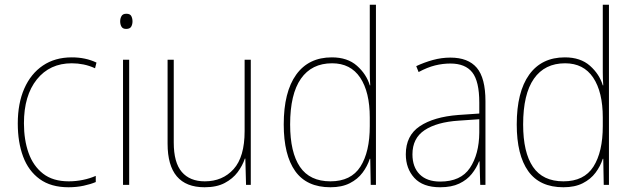

<svg xmlns="http://www.w3.org/2000/svg" viewBox="-20 -780 2671 810"><path d="M269 10Q195 10 147.5 -24.5Q100 -59 77.5 -119.5Q55 -180 55 -259Q55 -344 82.5 -406.5Q110 -469 161 -503.5Q212 -538 283 -538Q341 -538 387 -516L381 -492Q357 -503 332.5 -508Q308 -513 283 -513Q190 -513 135.5 -445Q81 -377 81 -260Q81 -190 100.5 -135Q120 -80 161.5 -47.5Q203 -15 270 -15Q300 -15 329.5 -21Q359 -27 384 -38V-12Q363 -3 333 3.5Q303 10 269 10Z M513 -722Q529 -722 534 -712Q539 -702 539 -690Q539 -677 533.5 -667.5Q528 -658 512 -658Q498 -658 492.5 -667.5Q487 -677 487 -690Q487 -702 492.5 -712Q498 -722 513 -722ZM525 -528V0H499V-528Z M1038 -528V0H1018L1015 -111H1013Q1003 -81 982.5 -53.5Q962 -26 928 -8Q894 10 843 10Q687 10 687 -174V-528H713V-179Q713 -94 747 -54.5Q781 -15 844 -15Q919 -15 965.5 -66.5Q1012 -118 1012 -227V-528Z M1374 10Q1274 10 1225.5 -58Q1177 -126 1177 -255Q1177 -392 1229.5 -465Q1282 -538 1380 -538Q1446 -538 1486 -502.5Q1526 -467 1540 -420H1542Q1540 -448 1540 -474Q1540 -500 1540 -526V-760H1566V0H1544L1542 -110H1540Q1530 -79 1509.5 -51.5Q1489 -24 1455.5 -7Q1422 10 1374 10ZM1374 -15Q1461 -15 1500.5 -77Q1540 -139 1540 -248V-284Q1540 -392 1499.5 -452.5Q1459 -513 1381 -513Q1295 -513 1249.5 -448Q1204 -383 1204 -255Q1204 -137 1245.5 -76Q1287 -15 1374 -15Z M1880 -537Q1955 -537 1991.5 -494Q2028 -451 2028 -353V0H2006L2003 -99H2001Q1990 -71 1970 -46Q1950 -21 1917.5 -5.5Q1885 10 1837 10Q1764 10 1728 -29.5Q1692 -69 1692 -129Q1692 -208 1751 -247.5Q1810 -287 1914 -295L2002 -301V-347Q2002 -437 1972.5 -474.5Q1943 -512 1880 -512Q1848 -512 1815.5 -504Q1783 -496 1746 -476L1736 -501Q1770 -517 1806.5 -527Q1843 -537 1880 -537ZM1915 -271Q1823 -265 1771.5 -231Q1720 -197 1720 -129Q1720 -75 1750.5 -44.5Q1781 -14 1837 -14Q1924 -14 1962.5 -71.5Q2001 -129 2002 -220V-277Z M2357 10Q2257 10 2208.5 -58Q2160 -126 2160 -255Q2160 -392 2212.5 -465Q2265 -538 2363 -538Q2429 -538 2469 -502.5Q2509 -467 2523 -420H2525Q2523 -448 2523 -474Q2523 -500 2523 -526V-760H2549V0H2527L2525 -110H2523Q2513 -79 2492.5 -51.5Q2472 -24 2438.5 -7Q2405 10 2357 10ZM2357 -15Q2444 -15 2483.5 -77Q2523 -139 2523 -248V-284Q2523 -392 2482.5 -452.5Q2442 -513 2364 -513Q2278 -513 2232.5 -448Q2187 -383 2187 -255Q2187 -137 2228.5 -76Q2270 -15 2357 -15Z"/></svg>

Font: Noto Sans Telugu SemiCondensed Thin
Style: Regular
Weight: 100
Width: 4
Designer: Jelle Bosma - Monotype Design Team
Foundry: Monotype Imaging Inc.
Version: Version 2.005; ttfautohint (v1.8.4.7-5d5b)